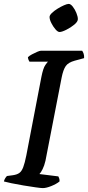

<svg xmlns="http://www.w3.org/2000/svg" viewBox="-32 -964 451 984"><path d="M187 0Q178 0 150 -4Q122 -8 88.5 -13.5Q55 -19 26.5 -25Q-2 -31 -12 -34Q-10 -43 -5 -51Q0 -59 4 -62L34 -66Q55 -69 67 -77.5Q79 -86 87 -107Q95 -128 103 -168L180 -569Q189 -615 200.5 -631Q212 -647 214 -648H119Q117 -651 114.5 -656.5Q112 -662 111 -671Q118 -678 132 -685.5Q146 -693 159 -698.5Q172 -704 178 -704H389Q393 -699 396.5 -689Q400 -679 399 -666L351 -653Q318 -644 305 -625.5Q292 -607 284 -567L201 -140Q195 -114 186 -96.5Q177 -79 170 -72L267 -60Q269 -57 271.5 -49.5Q274 -42 273 -34Q257 -21 231 -10.5Q205 0 187 0ZM273 -800Q264 -800 252 -814Q240 -828 231 -846Q222 -864 222 -877Q222 -886 234 -897.5Q246 -909 263 -919.5Q280 -930 296 -937Q312 -944 320 -944Q330 -944 341 -930Q352 -916 359.5 -897.5Q367 -879 367 -866Q367 -853 349 -838Q331 -823 308 -811.5Q285 -800 273 -800Z"/></svg>

Font: Texturina 72pt 72pt SemiBold
Style: Italic
Weight: 600
Italic angle: -11°
Designer: Guillermo Torres Carreño
Foundry: Omnibus-Type
Version: Version 1.002; ttfautohint (v1.8.3)